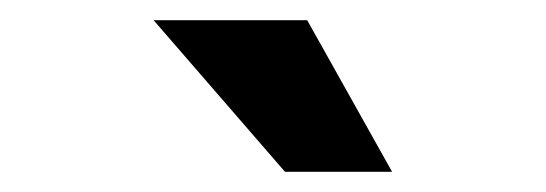

<svg xmlns="http://www.w3.org/2000/svg" viewBox="-20 -755 540 190"><path d="M132 -735H284L368 -585H262Z"/></svg>

Font: Radio Canada SemiBold
Style: Regular
Weight: 600
Designer: Charles Daoud, Etienne Aubert Bonn, Alexandre Saumier Demers, Jacques Le Bailly
Foundry: Radio-Canada
Version: Version 2.104; ttfautohint (v1.8.4.7-5d5b);gftools[0.9.28.de